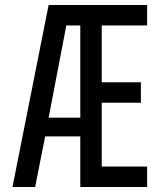

<svg xmlns="http://www.w3.org/2000/svg" viewBox="-20 -750 640 770"><path d="M30 0 175 -730H570V-648H388V-420H545V-338H388V-82H570V0H302V-203H161L121 0ZM175 -278H302V-648H246Z"/></svg>

Font: JetBrainsMonoNL NF
Style: Regular
Weight: 400
Designer: Philipp Nurullin, Konstantin Bulenkov
Foundry: JetBrains
Version: Version 2.304; ttfautohint (v1.8.4.7-5d5b);Nerd Fonts 3.2.1